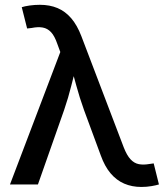

<svg xmlns="http://www.w3.org/2000/svg" viewBox="-20 -757 684 788"><path d="M21 0 227.5 -543.5 215.3 -576.7Q204.1 -609.4 189.5 -625Q174.8 -640.6 155.3 -644Q135.7 -647.5 109.4 -642.1L91.3 -640.1L69.3 -727.5Q81.1 -731.4 101.6 -734.4Q122.1 -737.3 143.6 -737.3Q184.1 -737.3 216.1 -723.9Q248 -710.4 272.5 -681.9Q296.9 -653.3 314 -608.4L487.8 -152.3Q500.5 -119.6 515.6 -103.3Q530.8 -86.9 549.8 -83.3Q568.8 -79.6 593.3 -84L610.8 -86.4L632.3 0Q621.6 3.4 602.1 6.8Q582.5 10.3 560.1 10.3Q521.5 10.3 489.7 -3.4Q458 -17.1 433.8 -45.7Q409.7 -74.2 393.6 -119.1L324.7 -305.7Q306.6 -356.4 293.5 -404.5Q280.3 -452.6 266.6 -502.9H298.3Q284.7 -454.1 272.5 -404.8Q260.3 -355.5 243.2 -305.7L135.7 0Z"/></svg>

Font: Inter 17pt Medium
Style: Regular
Weight: 500
Version: Version 4.001;git-66647c0bb